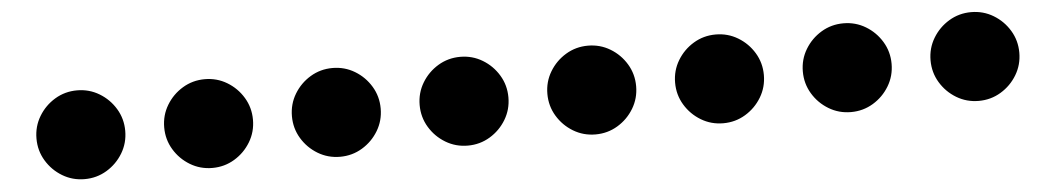

<svg xmlns="http://www.w3.org/2000/svg" viewBox="-28 -680 3255 599"><g transform="rotate(-5 1600.0 -380.0)"><path d="M80 -380Q80 -342 99 -310.5Q118 -279 149.5 -260Q181 -241 219 -241Q257 -241 288.5 -260Q320 -279 339 -310.5Q358 -342 358 -380Q358 -418 339 -449.5Q320 -481 288.5 -500Q257 -519 219 -519Q181 -519 149.5 -500Q118 -481 99 -449.5Q80 -418 80 -380Z M480 -380Q480 -342 499 -310.5Q518 -279 549.5 -260Q581 -241 619 -241Q657 -241 688.5 -260Q720 -279 739 -310.5Q758 -342 758 -380Q758 -418 739 -449.5Q720 -481 688.5 -500Q657 -519 619 -519Q581 -519 549.5 -500Q518 -481 499 -449.5Q480 -418 480 -380Z M880 -380Q880 -342 899 -310.5Q918 -279 949.5 -260Q981 -241 1019 -241Q1057 -241 1088.5 -260Q1120 -279 1139 -310.5Q1158 -342 1158 -380Q1158 -418 1139 -449.5Q1120 -481 1088.5 -500Q1057 -519 1019 -519Q981 -519 949.5 -500Q918 -481 899 -449.5Q880 -418 880 -380Z M1280 -380Q1280 -342 1299 -310.5Q1318 -279 1349.5 -260Q1381 -241 1419 -241Q1457 -241 1488.5 -260Q1520 -279 1539 -310.5Q1558 -342 1558 -380Q1558 -418 1539 -449.5Q1520 -481 1488.5 -500Q1457 -519 1419 -519Q1381 -519 1349.5 -500Q1318 -481 1299 -449.5Q1280 -418 1280 -380Z M1680 -380Q1680 -342 1699 -310.5Q1718 -279 1749.5 -260Q1781 -241 1819 -241Q1857 -241 1888.5 -260Q1920 -279 1939 -310.5Q1958 -342 1958 -380Q1958 -418 1939 -449.5Q1920 -481 1888.5 -500Q1857 -519 1819 -519Q1781 -519 1749.5 -500Q1718 -481 1699 -449.5Q1680 -418 1680 -380Z M2080 -380Q2080 -342 2099 -310.5Q2118 -279 2149.5 -260Q2181 -241 2219 -241Q2257 -241 2288.5 -260Q2320 -279 2339 -310.5Q2358 -342 2358 -380Q2358 -418 2339 -449.5Q2320 -481 2288.5 -500Q2257 -519 2219 -519Q2181 -519 2149.5 -500Q2118 -481 2099 -449.5Q2080 -418 2080 -380Z M2480 -380Q2480 -342 2499 -310.5Q2518 -279 2549.5 -260Q2581 -241 2619 -241Q2657 -241 2688.5 -260Q2720 -279 2739 -310.5Q2758 -342 2758 -380Q2758 -418 2739 -449.5Q2720 -481 2688.5 -500Q2657 -519 2619 -519Q2581 -519 2549.5 -500Q2518 -481 2499 -449.5Q2480 -418 2480 -380Z M2880 -380Q2880 -342 2899 -310.5Q2918 -279 2949.5 -260Q2981 -241 3019 -241Q3057 -241 3088.5 -260Q3120 -279 3139 -310.5Q3158 -342 3158 -380Q3158 -418 3139 -449.5Q3120 -481 3088.5 -500Q3057 -519 3019 -519Q2981 -519 2949.5 -500Q2918 -481 2899 -449.5Q2880 -418 2880 -380Z"/></g></svg>

Font: text-security-disc
Style: Regular
Weight: 400
Monospace: yes
Foundry: Oskari Noppa
Version: Version 3.000;hotconv 1.0.118;makeotfexe 2.5.65603